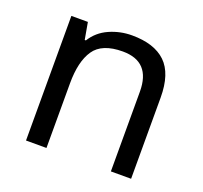

<svg xmlns="http://www.w3.org/2000/svg" viewBox="-100 -661 819 776"><g transform="rotate(20 309.0 -273.0)"><path d="M343 -546Q439 -546 488 -499Q537 -452 537 -349V0H450V-343Q450 -472 330 -472Q241 -472 207 -422Q173 -372 173 -278V0H85V-536H156L169 -463H174Q200 -505 246 -525.5Q292 -546 343 -546Z"/></g></svg>

Font: Apis
Style: Regular
Weight: 400
Designer: Monotype Design Team
Foundry: Monotype Imaging Inc.
Version: Version 2.000; build 0001